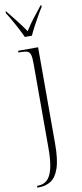

<svg xmlns="http://www.w3.org/2000/svg" viewBox="-109 -803 459 1079"><g transform="rotate(-10 121.0 -263.0)"><path d="M12 240V230H18Q47 230 68 212.5Q89 195 100.5 151.5Q112 108 112 32V-451Q112 -484 107.5 -500Q103 -516 90.5 -521Q78 -526 53 -526H39V-536H153V14Q153 105 136 154Q119 203 89.5 221.5Q60 240 23 240ZM90 -606Q74 -640 50.5 -683.5Q27 -727 8 -756V-766H11Q39 -731 63.5 -700Q88 -669 111 -635Q132 -669 156 -700Q180 -731 208 -766H212V-756Q199 -736 184 -709.5Q169 -683 154.5 -656Q140 -629 130 -606Z"/></g></svg>

Font: Noto Serif Display Condensed ExtraLight
Style: Regular
Weight: 200
Width: 3
Designer: Monotype Design Team
Foundry: Monotype Imaging Inc.
Version: Version 2.009